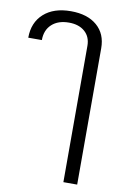

<svg xmlns="http://www.w3.org/2000/svg" viewBox="-242 -641 625 946"><g transform="rotate(10 70.0 -168.0)"><path d="M144 -432Q144 -477 114.5 -503Q85 -529 35 -529Q-19 -529 -50.5 -500Q-82 -471 -82 -421H-150Q-150 -497 -100.5 -541.5Q-51 -586 35 -586Q118 -586 165.5 -545Q213 -504 213 -432V250H144Z"/></g></svg>

Font: Sarabun Light
Style: Regular
Weight: 300
Designer: Suppakit Chalermlarp | Katatrad Co.,Ltd.
Foundry: Cadson Demak Co.,Ltd.
Version: Version 1.000; ttfautohint (v1.6)